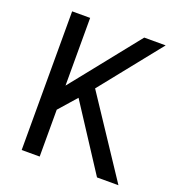

<svg xmlns="http://www.w3.org/2000/svg" viewBox="-129 -818 858 925"><g transform="rotate(20 300.0 -355.5)"><path d="M255.4 -330.1 470.2 0H580.1L314.9 -399.9L563.5 -710.9H453.6L245.1 -449.7L176.3 -363.8V-710.9H84V0H176.3V-240.2Z"/></g></svg>

Font: Roboto Mono
Style: Regular
Weight: 400
Monospace: yes
Designer: Google
Version: Version 3.000